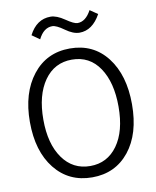

<svg xmlns="http://www.w3.org/2000/svg" viewBox="-102 -1029 913 1125"><g transform="rotate(-10 354.5 -467.0)"><path d="M148.4 -864.3Q193.4 -952.1 276.4 -952.1Q312.5 -952.1 359.4 -919.9Q406.2 -887.7 426.8 -887.7Q475.6 -887.7 508.8 -950.2L554.7 -918.9Q505.9 -830.1 428.7 -830.1Q391.6 -830.1 346.2 -862.8Q300.8 -895.5 277.3 -895.5Q225.6 -895.5 194.3 -832ZM50.8 -365.2Q50.8 -537.1 133.8 -643.1Q216.8 -749 355.5 -749Q495.1 -749 576.7 -643.6Q658.2 -538.1 658.2 -364.3Q658.2 -188.5 575.7 -85.4Q493.2 17.6 355.5 17.6Q216.8 17.6 133.8 -86.4Q50.8 -190.4 50.8 -365.2ZM130.9 -365.2Q130.9 -220.7 191.4 -135.3Q252 -49.8 355.5 -49.8Q457 -49.8 517.6 -133.8Q578.1 -217.8 578.1 -364.3Q578.1 -508.8 519.5 -595.7Q460.9 -682.6 355.5 -682.6Q252 -682.6 191.4 -596.7Q130.9 -510.7 130.9 -365.2Z"/></g></svg>

Font: Gothic A1
Style: Regular
Weight: 400
Designer: HanYang I&C Co.,Ltd.
Foundry: HanYang I&C Co.,Ltd.
Version: Version 2.50